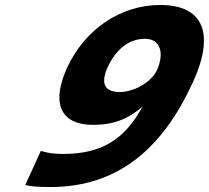

<svg xmlns="http://www.w3.org/2000/svg" viewBox="-20 -742 840 772"><path d="M355 -240C438 -240 495 -264 553 -313C481 -182 390 -123 233 -123C202 -123 175 -126 153 -133L144 -135L82 1L86 3C107 8 139 10 183 10C456 10 634 -147 754 -408C784 -472 800 -530 800 -577C801 -663 749 -722 624 -722C463 -722 320 -622 250 -470C188 -335 216 -240 355 -240ZM462 -372C397 -372 385 -410 413 -472C445 -541 496 -586 563 -586C627 -586 641 -526 611 -460C589 -412 519 -372 462 -372Z"/></svg>

Font: Passageway
Style: BdSuIt
Weight: 700
Foundry: Ascender Corporation
Version: Version 1.11